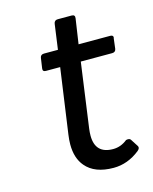

<svg xmlns="http://www.w3.org/2000/svg" viewBox="-97 -673 595 746"><g transform="rotate(-15 200.5 -300.0)"><path d="M268 7Q192 7 156 -36Q128 -69 128 -124Q128 -142 131 -163L168 -425H111Q97 -425 99 -438L105 -479Q107 -492 121 -492H177L191 -593Q193 -607 207 -607H263Q277 -607 275 -593L260 -492H387Q399 -492 399 -483Q399 -481 398 -479L393 -438Q391 -425 377 -425H251L215 -165Q213 -150 213 -137Q213 -64 285 -64Q316 -64 342 -85Q355 -88 360 -82L380 -51Q386 -42 374 -32Q325 7 268 7Z"/></g></svg>

Font: Sanchez
Style: Italic
Weight: 400
Designer: Daniel Hernández
Foundry: LatinoType
Version: Version 1.001